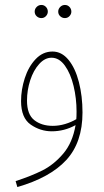

<svg xmlns="http://www.w3.org/2000/svg" viewBox="-20 -525 418 775"><path d="M313 -71Q313 50 247.5 121Q182 192 50 230L43 206Q105 186 151 163Q197 140 235 95.5Q273 51 285 -20Q240 5 189 5Q143 5 104 -22Q65 -49 65 -117Q65 -163 80 -209.5Q95 -256 124 -286.5Q153 -317 192 -317Q229 -317 256.5 -283.5Q284 -250 298.5 -193.5Q313 -137 313 -71ZM288 -44Q289 -54 289 -75Q289 -128 277 -178Q265 -228 242 -260Q219 -292 188 -292Q161 -292 138 -266.5Q115 -241 102 -201Q89 -161 89 -119Q89 -63 118.5 -40Q148 -17 193 -17Q218 -17 243 -24.5Q268 -32 288 -44ZM120 -478Q120 -489 128 -497Q136 -505 147 -505Q158 -505 165.5 -497Q173 -489 173 -478Q173 -468 165.5 -460Q158 -452 147 -452Q136 -452 128 -459.5Q120 -467 120 -478ZM215 -478Q215 -489 223 -497Q231 -505 242 -505Q253 -505 260.5 -497Q268 -489 268 -478Q268 -468 260.5 -460Q253 -452 242 -452Q231 -452 223 -459.5Q215 -467 215 -478Z"/></svg>

Font: Noto Sans Arabic CondThin
Style: Regular
Weight: 250
Width: 3
Designer: Nadine Chahine
Foundry: Monotype Imaging Inc.
Version: Version 1.001